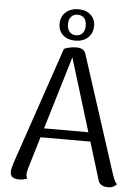

<svg xmlns="http://www.w3.org/2000/svg" viewBox="-61 -952 713 1008"><g transform="rotate(5 296.0 -447.5)"><path d="M319.4 -706Q335.8 -706 349.2 -699.4Q362.6 -692.8 367.5 -676.1L568.4 -54.5Q572.4 -43.2 578.2 -30.3Q584.1 -17.5 592.2 -8.4Q585.9 -1.1 575 4.8Q564.1 10.8 545.2 10.8Q526.7 10.8 512.6 2.7Q498.5 -5.5 494.6 -21.7L294.4 -674L307.3 -672.6L120.8 -52.5Q118.8 -44.8 116.8 -36.3Q114.8 -27.8 114.8 -20Q114.8 -12.8 116.5 -7Q118.2 -1.2 121 2.8Q111.9 6.1 102 8.4Q92 10.8 77.3 10.8Q54.5 10.8 42.8 1.8Q31.1 -7.1 31.6 -25.7Q31.6 -34.4 34.6 -46.7Q37.5 -59 41.3 -71.4L253.1 -692.9Q285.8 -706 319.4 -706ZM153.5 -267.8H471V-219.7H153.5ZM311.6 -906.5Q351.6 -906.5 376 -884.3Q400.5 -862.2 400.5 -825.4Q399.5 -786.5 374.4 -763.7Q349.4 -740.8 307.6 -740.8Q268 -740.8 243.5 -762.9Q218.9 -785.1 218.9 -821.4Q218.9 -860.2 244.7 -883.3Q270.5 -906.5 311.6 -906.5ZM309.8 -877.5Q288.4 -877.5 275.7 -863.5Q262.9 -849.4 262.9 -823.4Q262.9 -798.4 275.7 -783.8Q288.4 -769.2 309.8 -769.2Q332 -769.2 344.2 -783.8Q356.5 -798.4 356.5 -823.4Q356.5 -849.4 344.2 -863.5Q332 -877.5 309.8 -877.5Z"/></g></svg>

Font: Arima Thin
Style: Regular
Weight: 100
Designer: Joana Correia and Natanael Gama
Foundry: NDISCOVER
Version: Version 1.101;gftools[0.9.23]